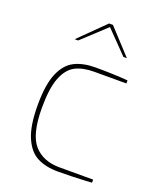

<svg xmlns="http://www.w3.org/2000/svg" viewBox="-142 -847 774 940"><g transform="rotate(20 245.0 -377.5)"><path d="M70 -266Q70 -373 95 -432Q120 -491 164.5 -513.5Q209 -536 274 -536Q365 -536 442 -530V-514H274Q215 -514 176 -493.5Q137 -473 115.5 -417.5Q94 -362 94 -262Q94 -123 141.5 -69.5Q189 -16 274 -16H450V0Q441 0 419 2Q339 6 274 6Q211 6 166.5 -16.5Q122 -39 96 -99Q70 -159 70 -266ZM262 -761H282L402 -631H384L272 -746L148 -631H130Z"/></g></svg>

Font: Exo Thin
Style: Regular
Weight: 250
Designer: Natanael Gama
Foundry: Natanael Gama
Version: Version 1.500; ttfautohint (v1.6)